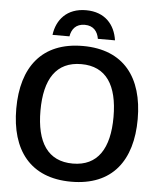

<svg xmlns="http://www.w3.org/2000/svg" viewBox="-57 -888 777 949"><g transform="rotate(5 331.0 -413.5)"><path d="M260.8 -703.3C266.7 -739.2 287.5 -766.7 331.7 -766.7C375 -766.7 395.8 -739.2 401.7 -703.3H486.7C475.8 -779.2 426.7 -839.2 331.7 -839.2C236.7 -839.2 186.7 -779.2 176.7 -703.3ZM331.7 11.7C535 11.7 632.5 -119.2 632.5 -325C632.5 -530.8 535 -661.7 331.7 -661.7C128.3 -661.7 30 -530.8 30 -325C30 -119.2 128.3 11.7 331.7 11.7ZM331.7 -78.3C207.5 -78.3 150 -168.3 150 -325C150 -482.5 207.5 -571.7 331.7 -571.7C455 -571.7 512.5 -482.5 512.5 -325C512.5 -168.3 455 -78.3 331.7 -78.3Z"/></g></svg>

Font: Familjen Grotesk Medium
Style: Regular
Weight: 500
Designer: Anders Wikstroem, Jonas Baeckman, Matilda Gysing, Kristian Moeller
Foundry: Familjen STHLM AB
Version: Version 2.000